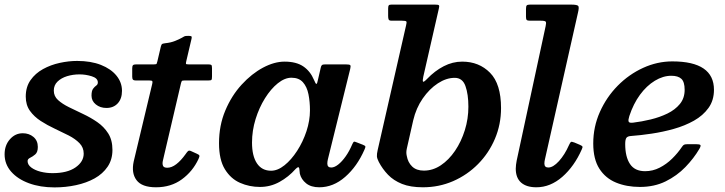

<svg xmlns="http://www.w3.org/2000/svg" viewBox="-23 -800 3152 835"><path d="M341 -132Q341 -96.5 305.2 -71.8Q269.5 -47 205.5 -47Q178.5 -47 153.8 -53.2Q129 -59.5 113 -71.5Q97 -83.5 97 -99.5Q97 -108.5 108 -113.8Q119 -119 130.2 -128.5Q141.5 -138 141.5 -161Q141.5 -188.5 122.5 -204.5Q103.5 -220.5 76 -220.5Q43 -220.5 20 -194.2Q-3 -168 -3 -129Q-3 -86 25.5 -53.5Q54 -21 103 -3Q152 15 214 15Q262.5 15 307.8 5.2Q353 -4.5 388.5 -24.2Q424 -44 445 -75Q466 -106 466 -148Q466 -191 447.5 -220Q429 -249 400 -269Q371 -289 338.5 -304.2Q306 -319.5 277 -333.8Q248 -348 229.5 -364.8Q211 -381.5 211 -406Q211 -429.5 227.2 -445.2Q243.5 -461 269 -468.8Q294.5 -476.5 323 -476.5Q350 -476.5 376.2 -468.2Q402.5 -460 402.5 -441.5Q402.5 -432.5 395.5 -427.8Q388.5 -423 381.8 -414Q375 -405 375 -384Q375 -361 393.8 -345.8Q412.5 -330.5 440 -330.5Q470.5 -330.5 489 -350.5Q507.5 -370.5 507.5 -405Q507.5 -441.5 483.5 -471Q459.5 -500.5 415.8 -517.8Q372 -535 312.5 -535Q276 -535 236.8 -526.5Q197.5 -518 164 -499.5Q130.5 -481 109.8 -451.5Q89 -422 89 -380Q89 -343.5 107.2 -318Q125.5 -292.5 154 -274Q182.5 -255.5 214.8 -240.5Q247 -225.5 275.8 -210.8Q304.5 -196 322.8 -177.2Q341 -158.5 341 -132Z M569.5 -520Q559.5 -520 555.8 -516.8Q552 -513.5 552 -503V-466.5Q552 -457 555.5 -453.5Q559 -450 567.5 -450H627Q638 -450 639.5 -446.8Q641 -443.5 639 -435L558.5 -98Q547.5 -47.5 570.8 -16.5Q594 14.5 655.5 14.5Q720.5 14.5 767.8 -20Q815 -54.5 840 -108Q845.5 -119.5 844 -123.5Q842.5 -127.5 833 -131.5L806.5 -143.5Q798.5 -147 793.8 -142Q789 -137 784 -129.5Q764 -101.5 743.8 -86Q723.5 -70.5 704.5 -70.5Q689.5 -70.5 686 -78.8Q682.5 -87 685 -99.5Q687.5 -112 690.5 -123.5L764 -437.5Q766 -445 767.8 -447.5Q769.5 -450 779 -450H882Q894.5 -450 896.8 -452.8Q899 -455.5 899 -468V-503.5Q899 -515 896 -517.5Q893 -520 882 -520H797.5Q786.5 -520 785.8 -522.5Q785 -525 787 -533.5L810 -631.5Q812 -640 809.2 -642Q806.5 -644 796 -644Q788.5 -644 784.8 -643.5Q781 -643 777.5 -641.2Q774 -639.5 767.5 -635.5Q757 -629.5 738.5 -622Q720 -614.5 695.5 -612Q685 -610.5 682 -608.8Q679 -607 676.5 -597.5L661.5 -533.5Q659.5 -525.5 658.2 -522.8Q657 -520 646.5 -520Z M1325 -320Q1325 -275.5 1309.8 -229.2Q1294.5 -183 1269.2 -144Q1244 -105 1214.2 -81.2Q1184.5 -57.5 1156 -57.5Q1116 -57.5 1094.5 -89.5Q1073 -121.5 1073 -180Q1073 -232 1088.5 -282Q1104 -332 1129.5 -372.8Q1155 -413.5 1185.2 -437.8Q1215.5 -462 1244.5 -462Q1277 -462 1294.5 -442.2Q1312 -422.5 1318.5 -390Q1325 -357.5 1325 -320ZM1562 -149Q1567 -160 1566 -163.2Q1565 -166.5 1555 -170.5L1528 -181Q1519 -185 1516 -183.5Q1513 -182 1508.5 -171.5Q1496.5 -143 1480.5 -120.2Q1464.5 -97.5 1448 -84.5Q1431.5 -71.5 1417.5 -71.5Q1400.5 -71.5 1400.5 -89Q1400.5 -93 1401.2 -98.2Q1402 -103.5 1403 -107.5L1500 -500Q1503 -512.5 1500.5 -516.2Q1498 -520 1481 -520H1391.5Q1380.5 -520 1377 -516.8Q1373.5 -513.5 1372 -506L1360 -454Q1356.5 -436 1353.2 -435Q1350 -434 1342.5 -452.5Q1326.5 -490.5 1296 -511.2Q1265.5 -532 1214.5 -532Q1170 -532 1120.8 -505.8Q1071.5 -479.5 1027.8 -431.8Q984 -384 956.8 -319.2Q929.5 -254.5 929.5 -177Q929.5 -105.5 955 -64Q980.5 -22.5 1021 -4.8Q1061.5 13 1107.5 13Q1153 13 1192.5 -8.8Q1232 -30.5 1262.5 -65Q1269.5 -72 1273.2 -72.8Q1277 -73.5 1278.5 -67.5Q1279 -64 1279.5 -59Q1280 -54 1281 -44.5Q1287 -20 1308.2 -2.8Q1329.5 14.5 1365.5 14.5Q1426.5 14.5 1478.2 -30.8Q1530 -76 1562 -149Z M1746 -122Q1744 -130.5 1744.2 -138.5Q1744.5 -146.5 1746.5 -155L1774 -276.5Q1786.5 -330 1815.5 -371.8Q1844.5 -413.5 1881.2 -437.5Q1918 -461.5 1954.5 -461.5Q1988.5 -461.5 2001.2 -425.8Q2014 -390 2014 -336Q2014 -283.5 1998.5 -233.8Q1983 -184 1956 -144.2Q1929 -104.5 1894.2 -81.2Q1859.5 -58 1820.5 -58Q1788 -58 1769.5 -75.8Q1751 -93.5 1746 -122ZM1619.5 -147.5Q1615.5 -130 1616.2 -120Q1617 -110 1624.5 -95.5Q1640.5 -65 1664.5 -40Q1688.5 -15 1725.2 -0.2Q1762 14.5 1816 14.5Q1886 14.5 1947.5 -12.2Q2009 -39 2056 -86.5Q2103 -134 2129.5 -196.5Q2156 -259 2156 -330Q2156 -435 2108.2 -483.5Q2060.5 -532 1987 -532Q1945.5 -532 1906.8 -512Q1868 -492 1834.5 -457Q1819.5 -441.5 1816.8 -445Q1814 -448.5 1818 -467L1885.5 -762.5Q1888.5 -774 1885.8 -777Q1883 -780 1868.5 -780H1679.5Q1670 -780 1667.5 -776.5Q1665 -773 1665 -762.5V-730.5Q1665 -720.5 1667.2 -715.2Q1669.5 -710 1680.5 -710H1724.5Q1742 -710 1744.2 -706.5Q1746.5 -703 1743 -689.5Z M2490.5 -744.5Q2496 -767 2492.2 -773.5Q2488.5 -780 2460 -780H2282.5Q2271 -780 2267.8 -776.5Q2264.5 -773 2264.5 -761V-726Q2264.5 -716 2268 -713Q2271.5 -710 2282 -710H2328.5Q2347 -710 2350.2 -705.8Q2353.5 -701.5 2350 -686.5L2224 -101.5Q2222.5 -94 2221.2 -83.8Q2220 -73.5 2220 -66.5Q2220 -26.5 2243.2 -6Q2266.5 14.5 2309.5 14.5Q2370.5 14.5 2422.5 -31Q2474.5 -76.5 2507 -150Q2511.5 -159.5 2510 -162.8Q2508.5 -166 2498 -170.5L2475.5 -180Q2463 -185 2459.8 -182.5Q2456.5 -180 2451.5 -169Q2433 -127 2407.8 -99.2Q2382.5 -71.5 2361.5 -71.5Q2344.5 -71.5 2344.5 -89Q2344.5 -93 2345.2 -98.2Q2346 -103.5 2347 -107.5Z M2557 -176Q2557 -108 2583.5 -66.5Q2610 -25 2656 -6Q2702 13 2760 13Q2822.5 13 2871.8 -11.2Q2921 -35.5 2957.8 -73.5Q2994.5 -111.5 3018.5 -152.5Q3026 -165.5 3023 -169.2Q3020 -173 3003 -173H2970Q2957 -173 2952.2 -170.8Q2947.5 -168.5 2943 -161.5Q2924.5 -134 2900 -110Q2875.5 -86 2845.8 -70.8Q2816 -55.5 2782.5 -55.5Q2737.5 -55.5 2716.8 -86.8Q2696 -118 2696 -173.5Q2696 -193 2701 -200.2Q2706 -207.5 2720.5 -208.5Q2762.5 -211.5 2811 -218.8Q2859.5 -226 2907.5 -239.5Q2955.5 -253 2995 -275.2Q3034.5 -297.5 3058.2 -330.5Q3082 -363.5 3082 -409.5Q3082 -471 3036.8 -502Q2991.5 -533 2901 -533Q2835.5 -533 2773.8 -504.8Q2712 -476.5 2663.2 -427Q2614.5 -377.5 2585.8 -313Q2557 -248.5 2557 -176ZM2730 -266.5Q2713 -264.5 2710.8 -271.5Q2708.5 -278.5 2714 -295.5Q2731.5 -348.5 2760.2 -387.8Q2789 -427 2824.8 -448.8Q2860.5 -470.5 2896.5 -470.5Q2926 -470.5 2940.2 -457.2Q2954.5 -444 2954.5 -409.5Q2954.5 -373 2933.8 -347.8Q2913 -322.5 2879.5 -306.2Q2846 -290 2806.8 -280.5Q2767.5 -271 2730 -266.5Z"/></svg>

Font: Besley SemiBold
Style: Italic
Weight: 600
Italic angle: -13°
Designer: Owen Earl
Foundry: indestructible type*
Version: Version 2.001